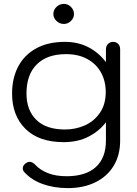

<svg xmlns="http://www.w3.org/2000/svg" viewBox="-20 -715 702 986"><path d="M105 169Q97 161 97 149Q97 134 113 123Q123 116 132 116Q147 116 162 132Q186 158 226 174Q266 190 322 190Q420 190 472 143Q524 96 524 7V-87Q490 -42 435 -13.5Q380 15 307 15Q180 15 111 -53Q42 -121 42 -235Q42 -312 72.5 -371.5Q103 -431 164 -465.5Q225 -500 314 -500Q380 -500 433 -473Q486 -446 524 -396V-462Q524 -478 534.5 -489Q545 -500 561 -500Q577 -500 587 -489.5Q597 -479 597 -462V7Q597 82 563.5 137Q530 192 469 221.5Q408 251 329 251Q257 251 199 230Q141 209 105 169ZM523 -242Q523 -298 499 -342Q475 -386 429 -411.5Q383 -437 319 -437Q222 -437 169 -384.5Q116 -332 116 -235Q116 -149 166.5 -99.5Q217 -50 314 -50Q368 -50 415.5 -71Q463 -92 493 -135.5Q523 -179 523 -242ZM254 -643Q254 -664 270 -679.5Q286 -695 308 -695Q329 -695 344.5 -679.5Q360 -664 360 -643Q360 -623 344.5 -607.5Q329 -592 308 -592Q286 -592 270 -607.5Q254 -623 254 -643Z"/></svg>

Font: Kodchasan
Style: Regular
Weight: 400
Version: Version 1.000; ttfautohint (v1.6)